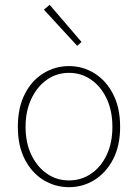

<svg xmlns="http://www.w3.org/2000/svg" viewBox="-20 -764 572 796"><path d="M266 12Q209 12 160.5 -17.5Q112 -47 83 -103Q54 -159 54 -238Q54 -318 83 -374.5Q112 -431 160.5 -460.5Q209 -490 266 -490Q323 -490 371 -460.5Q419 -431 448.5 -374.5Q478 -318 478 -238Q478 -159 448.5 -103Q419 -47 371 -17.5Q323 12 266 12ZM266 -16Q317 -16 358 -44Q399 -72 422.5 -122Q446 -172 446 -238Q446 -304 422.5 -354.5Q399 -405 358 -433.5Q317 -462 266 -462Q215 -462 174.5 -433.5Q134 -405 110 -354.5Q86 -304 86 -238Q86 -172 110 -122Q134 -72 174.5 -44Q215 -16 266 -16ZM300 -574 162 -724 186 -744 318 -590Z"/></svg>

Font: Assistant ExtraLight ExtraLight
Style: Regular
Weight: 250
Version: Version 3.000